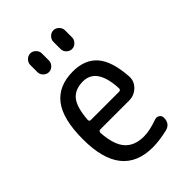

<svg xmlns="http://www.w3.org/2000/svg" viewBox="-220 -835 940 940"><g transform="rotate(-45 250.0 -365.0)"><path d="M254.9 -460.9Q200.2 -460.9 172.4 -427.2Q144.5 -393.6 138.7 -310.5Q138.7 -299.8 149.4 -299.8H344.7Q355.5 -299.8 356.4 -311.5Q349.6 -460.9 254.9 -460.9ZM269.5 9.8Q54.7 9.8 54.7 -259.8Q54.7 -400.4 105 -465.3Q155.3 -530.3 254.9 -530.3Q336.9 -530.3 380.9 -480.5Q424.8 -430.7 432.6 -320.3Q435.5 -285.2 410.2 -259.8Q384.8 -234.4 347.7 -234.4H149.4Q138.7 -234.4 137.7 -221.7Q143.6 -134.8 177.7 -96.7Q211.9 -58.6 275.4 -58.6Q316.4 -58.6 373 -79.1Q386.7 -84 398.4 -76.7Q410.2 -69.3 410.2 -54.7Q410.2 -13.7 373 -3.9Q314.5 9.8 269.5 9.8ZM290 -700.2Q290 -715.8 302.2 -728Q314.5 -740.2 330.1 -740.2Q345.7 -740.2 357.9 -728Q370.1 -715.8 370.1 -700.2V-650.4Q370.1 -634.8 357.9 -622.6Q345.7 -610.4 330.1 -610.4Q314.5 -610.4 302.2 -622.1Q290 -633.8 290 -650.4ZM129.9 -700.2Q129.9 -715.8 142.1 -728Q154.3 -740.2 169.9 -740.2Q185.5 -740.2 197.8 -728Q210 -715.8 210 -700.2V-650.4Q210 -634.8 197.8 -622.6Q185.5 -610.4 169.9 -610.4Q154.3 -610.4 142.1 -622.1Q129.9 -633.8 129.9 -650.4Z"/></g></svg>

Font: Rounded-X Mgen+ 1m regular
Style: Regular
Weight: 400
Designer: [Source Han Sans]
Ryoko NISHIZUKA  (kana & ideographs); Paul D. Hunt (Latin, Greek & Cyrillic); Wenlong ZHANG  (bopomofo
Version: Version 1.059.20150602